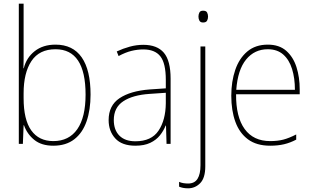

<svg xmlns="http://www.w3.org/2000/svg" viewBox="-20 -780 1700 1041"><path d="M108 -509Q108 -488 108 -459.5Q108 -431 107 -410H109Q123 -467 168 -502.5Q213 -538 281 -538Q375 -538 423 -469Q471 -400 471 -267Q471 -185 449.5 -122.5Q428 -60 383 -25Q338 10 269 10Q205 10 166 -21.5Q127 -53 110 -101H108L104 0H82V-760H108ZM281 -513Q193 -513 150.5 -449Q108 -385 108 -274V-248Q108 -131 149.5 -73Q191 -15 269 -15Q354 -15 399 -79.5Q444 -144 444 -267Q444 -513 281 -513Z M757 -537Q832 -537 868.5 -494Q905 -451 905 -353V0H883L880 -99H878Q867 -71 847 -46Q827 -21 794.5 -5.5Q762 10 714 10Q641 10 605 -29.5Q569 -69 569 -129Q569 -208 628 -247.5Q687 -287 791 -295L879 -301V-347Q879 -437 849.5 -474.5Q820 -512 757 -512Q725 -512 692.5 -504Q660 -496 623 -476L613 -501Q647 -517 683.5 -527Q720 -537 757 -537ZM792 -271Q700 -265 648.5 -231Q597 -197 597 -129Q597 -75 627.5 -44.5Q658 -14 714 -14Q801 -14 839.5 -71.5Q878 -129 879 -220V-277Z M1056 -690Q1056 -702 1061 -712Q1066 -722 1081 -722Q1098 -722 1103 -712Q1108 -702 1108 -690Q1108 -677 1102.5 -667.5Q1097 -658 1081 -658Q1067 -658 1061.5 -667.5Q1056 -677 1056 -690ZM1000 241Q984 241 972 238.5Q960 236 951 232V206Q962 211 974.5 213Q987 215 1000 215Q1035 215 1051 189.5Q1067 164 1067 116V-528H1093V122Q1093 185 1065.5 213Q1038 241 1000 241Z M1432 -538Q1494 -538 1532 -504.5Q1570 -471 1587.5 -416Q1605 -361 1605 -295V-269H1260Q1259 -146 1306.5 -80.5Q1354 -15 1445 -15Q1485 -15 1516 -23Q1547 -31 1586 -51V-23Q1554 -6 1520.5 2Q1487 10 1445 10Q1371 10 1324.5 -24.5Q1278 -59 1256 -120Q1234 -181 1234 -261Q1234 -338 1255.5 -401Q1277 -464 1321 -501Q1365 -538 1432 -538ZM1432 -513Q1360 -513 1314.5 -457.5Q1269 -402 1261 -293H1579Q1579 -356 1563.5 -406Q1548 -456 1515.5 -484.5Q1483 -513 1432 -513Z"/></svg>

Font: Noto Sans Gurmukhi UI SemiCondensed Thin
Style: Regular
Weight: 100
Width: 4
Designer: Jelle Bosma - Monotype Design Team
Foundry: Monotype Imaging Inc.
Version: Version 2.004; ttfautohint (v1.8.4.7-5d5b)